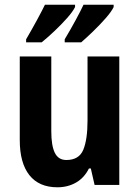

<svg xmlns="http://www.w3.org/2000/svg" viewBox="-20 -786 593 816"><path d="M487 -546V0H382L366 -70H358Q338 -30 303 -10Q268 10 224 10Q146 10 105 -41.5Q64 -93 64 -191V-546H198V-228Q198 -167 213 -136.5Q228 -106 262 -106Q316 -106 334 -149.5Q352 -193 352 -274V-546ZM463 -756Q454 -737 429.5 -709Q405 -681 376 -653Q347 -625 325 -606H255V-619Q279 -659 301.5 -700.5Q324 -742 335 -766H463ZM299 -756Q289 -736 265 -709Q241 -682 212 -654.5Q183 -627 157 -606H91V-619Q115 -660 137 -700.5Q159 -741 171 -766H299Z"/></svg>

Font: Noto Sans Malayalam Condensed
Style: Bold
Weight: 700
Width: 3
Designer: Jelle Bosma - Monotype Design Team
Foundry: Monotype Imaging Inc.
Version: Version 2.104; ttfautohint (v1.8.4.7-5d5b)